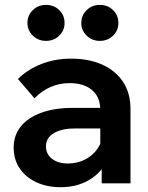

<svg xmlns="http://www.w3.org/2000/svg" viewBox="-20 -763 614 799"><path d="M523 0H403.2V-100.9L397.3 -117.3V-306.2Q397.3 -359 363.1 -388.1Q328.9 -417.1 270.1 -417.1Q226.5 -417.1 189.2 -400.4Q151.8 -383.7 123.7 -353.8L54.6 -434.3Q94.9 -474 151.9 -496.5Q208.9 -519 275.5 -519Q349.5 -519 405.1 -494.2Q460.7 -469.4 491.9 -422.6Q523 -375.9 523 -309.2ZM232.3 16Q174.4 16 130.1 -5.1Q85.8 -26.2 61.4 -63.1Q36.9 -99.9 36.9 -148.5Q36.9 -200.5 67.2 -237.4Q97.4 -274.2 152.5 -294.1Q207.5 -314 280.7 -314H409.7V-228.3H290.7Q237.1 -228.3 204.2 -209Q171.3 -189.7 171.3 -153.6Q171.3 -121.2 196.7 -101.9Q222.1 -82.6 262.6 -82.6Q301.8 -82.6 334.1 -99.2Q366.3 -115.7 386.3 -144.8Q406.3 -173.8 409.3 -210.8L447.2 -193.2Q447.2 -131.4 420.2 -84.1Q393.1 -36.8 344.5 -10.4Q295.8 16 232.3 16ZM395.5 -592.9Q363.1 -592.9 340.7 -614.6Q318.3 -636.3 318.3 -667.2Q318.3 -699.4 340.7 -721Q363.1 -742.6 395.5 -742.6Q428.4 -742.6 450.5 -721Q472.7 -699.3 472.7 -667.2Q472.7 -636.4 450.5 -614.6Q428.4 -592.9 395.5 -592.9ZM171.5 -592.9Q139.1 -592.9 116.7 -614.6Q94.3 -636.3 94.3 -667.2Q94.3 -699.4 116.7 -721Q139.1 -742.6 171.5 -742.6Q204.4 -742.6 226.5 -721Q248.7 -699.3 248.7 -667.2Q248.7 -636.4 226.5 -614.6Q204.4 -592.9 171.5 -592.9Z"/></svg>

Font: Wix Madefor Display
Style: Regular
Weight: 400
Designer: Dalton Maag Ltd
Foundry: Dalton Maag Ltd
Version: Version 3.100